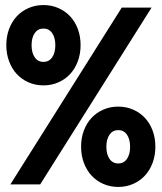

<svg xmlns="http://www.w3.org/2000/svg" viewBox="-20 -730 640 760"><path d="M21 0H139L580 -700H462ZM152 -392Q183.6 -392 210.8 -403.9Q238 -415.8 257.6 -436.9Q277.2 -458.1 288.1 -487.6Q299 -517 299 -551.5Q299 -586 288.1 -615.2Q277.2 -644.4 257.6 -665.4Q238 -686.4 210.8 -698.2Q183.6 -710 152 -710Q120.4 -710 93.2 -698.2Q66 -686.4 46.4 -665.4Q26.8 -644.3 15.9 -615.1Q5 -585.9 5 -551Q5 -517 15.9 -487.6Q26.8 -458.1 46.4 -436.9Q66 -415.8 93.2 -403.9Q120.4 -392 152 -392ZM152 -485Q130 -485 117.5 -503.1Q105 -521.2 105 -551.1Q105 -581 117.5 -599Q130 -617 152 -617Q174 -617 186.5 -598.9Q199 -580.8 199 -550.9Q199 -521 186.5 -503Q174 -485 152 -485ZM448 10Q479.6 10 506.8 -1.9Q534 -13.8 553.6 -34.9Q573.2 -56.1 584.1 -85.6Q595 -115 595 -149.5Q595 -184 584.1 -213.2Q573.2 -242.4 553.6 -263.4Q534 -284.4 506.8 -296.2Q479.6 -308 448 -308Q416.4 -308 389.2 -296.2Q362 -284.4 342.4 -263.4Q322.8 -242.3 311.9 -213.1Q301 -183.9 301 -149Q301 -115 311.9 -85.6Q322.8 -56.1 342.4 -34.9Q362 -13.8 389.2 -1.9Q416.4 10 448 10ZM448 -83Q426 -83 413.5 -101.1Q401 -119.2 401 -149.1Q401 -179 413.5 -197Q426 -215 448 -215Q470 -215 482.5 -196.9Q495 -178.8 495 -148.9Q495 -119 482.5 -101Q470 -83 448 -83Z"/></svg>

Font: CommitMonoV142 ExtLt
Style: Regular
Weight: 200
Monospace: yes
Designer: Eigil Nikolajsen
Foundry: Eigil Nikolajsen
Version: Version 1.142